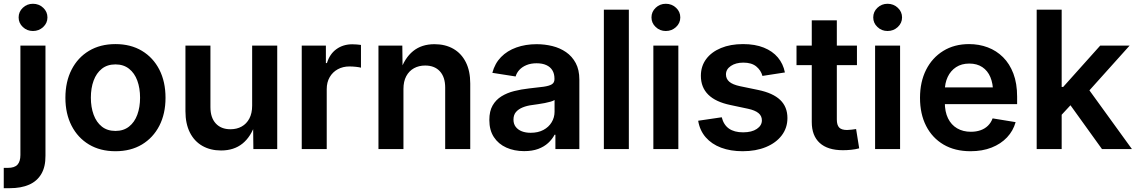

<svg xmlns="http://www.w3.org/2000/svg" viewBox="-43 -778 5932 1002"><path d="M63.5 -540H194.3V34.7Q194.8 92.3 172.6 129.9Q150.4 167.5 108.9 185.8Q67.4 204.1 7.8 204.1H-23.4V98.1H-2.4Q33.2 98.1 48.3 81.3Q63.5 64.5 63.5 30.8ZM128.9 -616.2Q98.1 -616.2 76.2 -637Q54.2 -657.7 54.2 -687Q54.2 -716.8 76.2 -737.5Q98.1 -758.3 128.9 -758.3Q160.2 -758.3 182.4 -737.5Q204.6 -716.8 204.6 -687Q204.6 -657.7 182.4 -637Q160.2 -616.2 128.9 -616.2Z M559.6 11.2Q480 11.2 421.4 -23.9Q362.8 -59.1 330.6 -121.8Q298.3 -184.6 298.3 -267.6Q298.3 -351.6 330.6 -414.6Q362.8 -477.5 421.4 -512.7Q480 -547.9 559.6 -547.9Q639.2 -547.9 697.8 -512.7Q756.3 -477.5 788.6 -414.6Q820.8 -351.6 820.8 -267.6Q820.8 -184.6 788.6 -121.8Q756.3 -59.1 697.8 -23.9Q639.2 11.2 559.6 11.2ZM559.6 -94.7Q601.6 -94.7 630.4 -117.4Q659.2 -140.1 673.6 -179.4Q688 -218.8 688 -268.1Q688 -317.9 673.6 -357.2Q659.2 -396.5 630.4 -419.2Q601.6 -441.9 559.6 -441.9Q517.1 -441.9 488.5 -419.2Q460 -396.5 445.6 -357.4Q431.2 -318.4 431.2 -268.1Q431.2 -218.8 445.6 -179.4Q460 -140.1 488.5 -117.4Q517.1 -94.7 559.6 -94.7Z M1110.8 7.3Q1055.2 7.3 1013.2 -16.6Q971.2 -40.5 948 -86.4Q924.8 -132.3 924.8 -197.8V-540H1055.2V-218.8Q1055.2 -164.1 1083 -133.8Q1110.8 -103.5 1159.7 -103.5Q1192.9 -103.5 1218.3 -117.7Q1243.7 -131.8 1258.3 -159.4Q1272.9 -187 1272.9 -226.6V-540H1403.8V0H1279.3L1277.8 -134.8H1290Q1267.1 -64.5 1222.4 -28.6Q1177.7 7.3 1110.8 7.3Z M1531.7 0V-540H1657.7V-448.7H1663.1Q1677.7 -496.6 1712.9 -521.7Q1748 -546.9 1795.4 -546.9Q1806.6 -546.9 1819.1 -545.9Q1831.5 -544.9 1840.8 -543.5V-424.8Q1833 -427.2 1815.2 -429.2Q1797.4 -431.2 1780.3 -431.2Q1746.6 -431.2 1719.7 -416.5Q1692.9 -401.9 1677.5 -375.2Q1662.1 -348.6 1662.1 -313V0Z M2062.5 -313.5V0H1932.1V-540H2056.6L2058.1 -405.3H2045.4Q2068.4 -475.1 2112.8 -511.2Q2157.2 -547.4 2224.6 -547.4Q2280.8 -547.4 2322.8 -523.4Q2364.7 -499.5 2387.9 -453.6Q2411.1 -407.7 2411.1 -342.3V0H2280.3V-321.3Q2280.3 -375.5 2252.7 -405.8Q2225.1 -436 2175.8 -436Q2143.1 -436 2117.4 -421.9Q2091.8 -407.7 2077.1 -380.4Q2062.5 -353 2062.5 -313.5Z M2692.4 10.7Q2640.6 10.7 2599.4 -7.8Q2558.1 -26.4 2534.4 -62.5Q2510.7 -98.6 2510.7 -151.9Q2510.7 -197.8 2527.8 -227.5Q2544.9 -257.3 2574.2 -275.4Q2603.5 -293.5 2640.4 -302.7Q2677.2 -312 2717.3 -316.4Q2764.6 -321.3 2793.9 -325.4Q2823.2 -329.6 2836.9 -338.1Q2850.6 -346.7 2850.6 -364.7V-367.7Q2850.6 -393.1 2839.8 -410.9Q2829.1 -428.7 2808.3 -438.2Q2787.6 -447.8 2757.3 -447.8Q2727.1 -447.8 2704.3 -438.2Q2681.6 -428.7 2667.5 -413.3Q2653.3 -397.9 2647.9 -378.9L2526.4 -397.9Q2539.6 -447.3 2571.8 -480.2Q2604 -513.2 2651.9 -530.3Q2699.7 -547.4 2757.8 -547.4Q2799.8 -547.4 2839.6 -537.6Q2879.4 -527.8 2911.1 -505.9Q2942.9 -483.9 2961.7 -448.7Q2980.5 -413.6 2980.5 -362.8V0H2855.5V-74.7H2851.1Q2838.9 -51.3 2817.6 -31.7Q2796.4 -12.2 2765.4 -0.7Q2734.4 10.7 2692.4 10.7ZM2726.6 -85Q2765.1 -85 2793 -99.9Q2820.8 -114.7 2835.9 -139.9Q2851.1 -165 2851.1 -194.8V-256.3Q2844.7 -251.5 2831.1 -247.6Q2817.4 -243.7 2800 -240.2Q2782.7 -236.8 2765.4 -234.4Q2748 -231.9 2734.9 -230Q2707 -226.6 2684.8 -217.5Q2662.6 -208.5 2649.7 -193.4Q2636.7 -178.2 2636.7 -153.8Q2636.7 -131.3 2648.4 -116Q2660.2 -100.6 2680.2 -92.8Q2700.2 -85 2726.6 -85Z M3238.8 -727.5V0H3108.4V-727.5Z M3366.7 0V-540H3497.1V0ZM3431.6 -616.2Q3400.9 -616.2 3378.9 -637Q3356.9 -657.7 3356.9 -687Q3356.9 -716.8 3378.9 -737.5Q3400.9 -758.3 3431.6 -758.3Q3462.9 -758.3 3485.1 -737.5Q3507.3 -716.8 3507.3 -687Q3507.3 -657.7 3485.1 -637Q3462.9 -616.2 3431.6 -616.2Z M3833 11.2Q3769.5 11.2 3720.2 -7.3Q3670.9 -25.9 3639.9 -61.5Q3608.9 -97.2 3600.6 -147.9L3723.6 -166Q3733.4 -126.5 3761.2 -106.9Q3789.1 -87.4 3835 -87.4Q3880.4 -87.4 3906.7 -105.2Q3933.1 -123 3933.1 -149.9Q3933.1 -173.3 3915 -188Q3897 -202.6 3860.8 -210.4L3768.6 -230Q3691.4 -246.1 3653.1 -284.2Q3614.7 -322.3 3614.7 -382.3Q3614.7 -432.6 3642.3 -469.7Q3669.9 -506.8 3719.5 -527.3Q3769 -547.9 3834.5 -547.9Q3897.5 -547.9 3943.1 -529.5Q3988.8 -511.2 4016.6 -478Q4044.4 -444.8 4053.2 -399.9L3936 -381.8Q3928.2 -411.1 3903.8 -431.2Q3879.4 -451.2 3836.4 -451.2Q3796.9 -451.2 3771.2 -433.8Q3745.6 -416.5 3745.6 -389.6Q3745.6 -366.7 3762.9 -351.6Q3780.3 -336.4 3819.3 -328.1L3913.6 -308.6Q3991.2 -292.5 4028.8 -256.3Q4066.4 -220.2 4066.4 -162.1Q4066.4 -110.4 4036.6 -71.3Q4006.8 -32.2 3954.1 -10.5Q3901.4 11.2 3833 11.2Z M4429.2 -540V-438H4113.8V-540ZM4193.4 -671.9H4324.2V-154.3Q4324.2 -125.5 4336.4 -112.5Q4348.6 -99.6 4377.4 -99.6Q4386.2 -99.6 4401.1 -101.3Q4416 -103 4424.8 -104.5L4440.9 -3.9Q4420.9 1.5 4398.9 3.7Q4377 5.9 4356 5.9Q4276.4 5.9 4234.9 -32Q4193.4 -69.8 4193.4 -141.1Z M4523.9 0V-540H4654.3V0ZM4588.9 -616.2Q4558.1 -616.2 4536.1 -637Q4514.2 -657.7 4514.2 -687Q4514.2 -716.8 4536.1 -737.5Q4558.1 -758.3 4588.9 -758.3Q4620.1 -758.3 4642.3 -737.5Q4664.6 -716.8 4664.6 -687Q4664.6 -657.7 4642.3 -637Q4620.1 -616.2 4588.9 -616.2Z M5022 11.2Q4940.4 11.2 4881.3 -23.4Q4822.3 -58.1 4790.3 -120.6Q4758.3 -183.1 4758.3 -267.1Q4758.3 -350.6 4790 -413.6Q4821.8 -476.6 4879.4 -512.2Q4937 -547.9 5014.2 -547.9Q5066.4 -547.9 5111.8 -530.8Q5157.2 -513.7 5191.7 -479.5Q5226.1 -445.3 5245.6 -394Q5265.1 -342.8 5265.1 -273.4V-234.4H4816.4V-321.8H5200.2L5139.6 -296.9Q5139.6 -341.8 5125.5 -375.5Q5111.3 -409.2 5083.5 -427.7Q5055.7 -446.3 5015.6 -446.3Q4975.1 -446.3 4946.5 -427.5Q4918 -408.7 4902.8 -376.5Q4887.7 -344.2 4887.7 -303.7V-244.1Q4887.7 -194.8 4904.5 -160.4Q4921.4 -126 4952.1 -108.2Q4982.9 -90.3 5023.9 -90.3Q5051.8 -90.3 5074.5 -98.4Q5097.2 -106.4 5113 -122.1Q5128.9 -137.7 5137.2 -160.2L5257.3 -140.6Q5244.6 -95.2 5212.4 -61Q5180.2 -26.9 5131.8 -7.8Q5083.5 11.2 5022 11.2Z M5486.3 -167V-324.2H5505.4L5698.7 -540H5852.1L5612.3 -272.9H5584.5ZM5367.2 0V-727.5H5497.6V0ZM5708 0 5532.7 -243.7 5621.1 -335.9 5864.3 0Z"/></svg>

Font: V-Inter
Style: SemiBold-600
Weight: 600
Designer: Rasmus Andersson
Foundry: rsms
Version: Version 4.000;git-4146feb